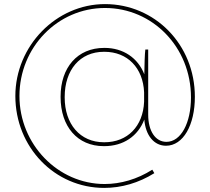

<svg xmlns="http://www.w3.org/2000/svg" viewBox="-20 -730 1027 938"><path d="M489 188C573 188 657 164 734 116L724 99C650 146 569 169 491 169C263 169 75 -25 75 -261C75 -499 262 -691 493 -691C725 -691 913 -500 913 -254C913 -129 864 -37 793 -37C739 -37 704 -90 704 -170V-488H690C687 -465 686 -419 685 -367C654 -447 582 -496 491 -496H489C358 -496 276 -400 276 -258V-256C276 -112 358 -16 487 -16H489C583 -16 654 -65 685 -146C691 -69 732 -18 791 -18C875 -18 932 -119 932 -257C932 -513 736 -710 493 -710C254 -710 55 -505 55 -261C55 -11 247 188 489 188ZM488 -35C371 -35 296 -124 296 -254V-256C296 -389 371 -477 488 -477H490C603 -477 679 -398 684 -279V-233C679 -113 603 -35 490 -35Z"/></svg>

Font: Fixel Display Thin
Style: Regular
Weight: 100
Designer: AlfaBravo + MacPaw
Foundry: Kyrylo Tkachov, Marchela Mozhyna, Serhii Makarenko, Maria Weinstein, Zakhar Kryvoshyya
Version: Version 1.211